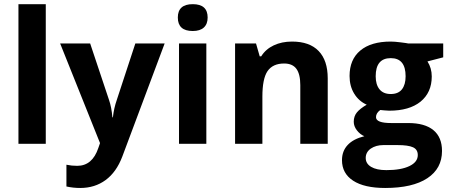

<svg xmlns="http://www.w3.org/2000/svg" viewBox="-20 -704 2200 940"><path d="M204.1 -683.6V0H70.3V-683.6Z M469.7 -3.4 274.4 -491.2H421.4L513.7 -214.8Q525.9 -180.2 530.3 -129.4H532.7Q537.6 -174.3 551.8 -214.8L642.6 -491.2H786.1L578.6 63Q549.8 138.7 497.1 177.5Q444.3 216.3 373 216.3Q337.9 216.3 305.2 209V102.5Q330.6 107.9 357.9 107.9Q432.1 107.9 461.4 20.5Z M923.8 -552.2Q850.6 -552.2 850.6 -618.2Q850.6 -683.6 923.8 -683.6Q996.6 -683.6 996.6 -618.2Q996.6 -586.4 978 -569.3Q959.5 -552.2 923.8 -552.2ZM990.2 -491.2V0H856.4V-491.2Z M1584.5 -320.3V0H1450.2V-287.1Q1450.2 -340.8 1431.2 -366.9Q1412.1 -393.1 1371.1 -393.1Q1315.4 -393.1 1289.6 -355.5Q1264.6 -318.4 1264.6 -231V0H1130.9V-491.2H1233.4L1251.5 -428.2H1258.8Q1280.8 -463.4 1320.1 -481.9Q1359.4 -500.5 1409.7 -500.5Q1495.6 -500.5 1540 -454.3Q1584.5 -408.2 1584.5 -320.3Z M1893.1 -419.4Q1819.3 -419.4 1819.3 -330.6Q1819.3 -289.6 1838.1 -266.6Q1856.9 -243.7 1893.1 -243.7Q1929.7 -243.7 1947.8 -266.6Q1965.8 -289.6 1965.8 -330.6Q1965.8 -419.4 1893.1 -419.4ZM1978.5 -491.2H2149.9V-423.3L2072.8 -403.3Q2093.8 -370.6 2093.8 -329.6Q2093.8 -251 2038.6 -206.1Q1983.9 -162.1 1885.7 -162.1L1861.3 -163.6L1841.8 -165.5Q1820.8 -150.4 1820.8 -130.4Q1820.8 -101.6 1895 -101.6H1978.5Q2059.6 -101.6 2101.8 -66.9Q2144 -32.2 2144 35.2Q2144 121.1 2072.3 168.5Q2000 216.3 1865.7 216.3Q1763.7 216.3 1709 180.7Q1654.3 145 1654.3 80.1Q1654.3 35.6 1682.1 5.9Q1710 -23.9 1763.7 -37.1Q1742.2 -46.4 1727.1 -66.2Q1711.9 -85.9 1711.9 -107.9Q1711.9 -134.8 1727.3 -153.6Q1742.7 -172.4 1775.4 -191.4Q1736.3 -209 1713.9 -245.8Q1691.4 -282.7 1691.4 -332Q1691.4 -412.6 1743.9 -456.5Q1796.4 -500.5 1893.1 -500.5Q1911.6 -500.5 1941.9 -496.6Q1973.6 -492.7 1978.5 -491.2ZM1795.4 23.4Q1770.5 41 1770.5 69.3Q1770.5 97.2 1797.1 113Q1823.7 128.9 1871.6 128.9Q1943.4 128.9 1984.4 109.1Q2025.4 89.4 2025.4 55.2Q2025.4 27.8 2002 17.1Q1978.5 6.3 1926.3 6.3H1856.9Q1820.8 6.3 1795.4 23.4Z"/></svg>

Font: Khula Bold
Style: Regular
Weight: 700
Designer: Erin McLaughlin, Steve Matteson
Version: Version 1.000;PS 1.0;hotconv 1.0.72;makeotf.lib2.5.5900